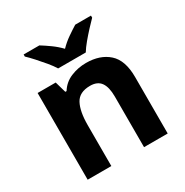

<svg xmlns="http://www.w3.org/2000/svg" viewBox="-175 -906 1007 1047"><g transform="rotate(-30 328.5 -383.0)"><path d="M388 -556Q476 -556 529 -508.5Q582 -461 582 -356V0H433V-319Q433 -378 412 -407.5Q391 -437 345 -437Q277 -437 252 -390.5Q227 -344 227 -257V0H78V-546H192L212 -476H220Q246 -518 291.5 -537Q337 -556 388 -556ZM242 -606Q228 -629 205.5 -656Q183 -683 159.5 -709Q136 -735 117 -753V-766H216Q242 -750 272 -728.5Q302 -707 328 -680Q354 -707 385 -728.5Q416 -750 442 -766H541V-753Q523 -735 499 -709Q475 -683 452.5 -656Q430 -629 416 -606Z"/></g></svg>

Font: Noto Sans Tai Tham
Style: Bold
Weight: 700
Designer: Monotype Design Team 2013. Revised by David WIlliams 2020
Foundry: Monotype Imaging Inc.
Version: Version 2.002; ttfautohint (v1.8.4.7-5d5b)